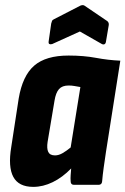

<svg xmlns="http://www.w3.org/2000/svg" viewBox="-20 -722 490 750"><path d="M110 8Q53 8 32 -31Q11 -70 24 -148L53 -337Q68 -426 113.5 -465.5Q159 -505 248 -505Q307 -505 355 -496Q403 -487 450 -485L394 -129Q389 -96 385 -67Q381 -38 379 -14Q378 0 365 0H269Q256 0 256 -14Q255 -25 256 -38Q257 -51 258 -64Q224 -29 186 -10.5Q148 8 110 8ZM195 -115Q209 -115 224 -123.5Q239 -132 256 -146L294 -382Q282 -384 271 -386Q260 -388 248 -388Q223 -388 210.5 -374Q198 -360 193 -329L166 -168Q162 -142 168.5 -128.5Q175 -115 195 -115ZM184 -550Q177 -548 173 -550Q169 -552 170 -560L180 -630Q182 -638 183.5 -641Q185 -644 191 -647L294 -700Q304 -704 310 -700L394 -643Q406 -637 405 -625L394 -560Q393 -552 388.5 -549.5Q384 -547 378 -550L292 -599Z"/></svg>

Font: Sofia Sans Condensed Black
Style: Italic
Weight: 900
Italic angle: -9°
Version: Version 4.100